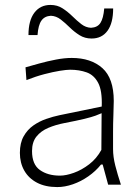

<svg xmlns="http://www.w3.org/2000/svg" viewBox="-20 -757 571 787"><path d="M225.6 -37.1Q175.8 -37.1 143.6 -60.1Q111.3 -83 111.3 -137.7Q111.3 -174.8 129.6 -197.5Q147.9 -220.2 178 -232.9Q208 -245.6 243.2 -252.4Q296.9 -262.7 326.7 -270Q356.4 -277.3 371.8 -283Q387.2 -288.6 396.5 -293L395.5 -142.6Q376 -106.9 345.5 -83.5Q314.9 -60.1 282.7 -48.6Q250.5 -37.1 225.6 -37.1ZM214.8 9.8Q245.6 9.8 278.8 -1.7Q312 -13.2 342 -34.2Q372.1 -55.2 394 -82.5H400.9L423.3 0H475.6Q461.9 -42 452.6 -78.1Q443.4 -114.3 443.4 -146V-216.8Q443.4 -251.5 444.8 -286.1Q446.3 -320.8 446.3 -343.3Q446.3 -436 399.7 -477.8Q353 -519.5 273.9 -519.5Q244.1 -519.5 209 -512.7Q173.8 -505.9 140.9 -496.8Q107.9 -487.8 84.5 -481L88.4 -428.7Q126.5 -443.8 162.1 -453.1Q197.8 -462.4 225.3 -466.8Q252.9 -471.2 267.6 -471.2Q304.7 -471.2 335 -460.4Q365.2 -449.7 382.3 -417.5Q399.4 -385.3 397 -320.3L223.6 -284.7Q197.8 -279.3 169.4 -269.5Q141.1 -259.8 116.7 -242.7Q92.3 -225.6 76.9 -198.2Q61.5 -170.9 61.5 -130.4Q61.5 -89.4 79.6 -57.6Q97.7 -25.9 131.8 -8.1Q166 9.8 214.8 9.8ZM355.5 -599.1Q397.5 -599.1 420.7 -630.9Q443.8 -662.6 443.8 -722.2H407.2Q403.8 -682.1 391.8 -663.3Q379.9 -644.5 353 -643.1Q331.5 -644 313.2 -658.2Q294.9 -672.4 276.4 -690.7Q257.8 -709 236.3 -722.9Q214.8 -736.8 187 -736.8Q145 -736.8 120.8 -704.8Q96.7 -672.9 96.7 -613.3H133.8Q136.7 -653.8 149.7 -672.4Q162.6 -690.9 188.5 -692.4Q210.4 -691.4 228.8 -677.2Q247.1 -663.1 265.6 -644.8Q284.2 -626.5 305.9 -612.8Q327.6 -599.1 355.5 -599.1Z"/></svg>

Font: Pinar VF
Style: Regular
Weight: 300
Designer: Amin Abedi
Version: Version 2.000